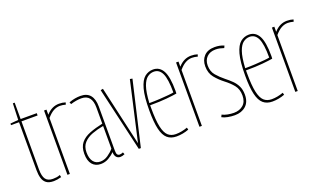

<svg xmlns="http://www.w3.org/2000/svg" viewBox="-70 -1071 2485 1487"><g transform="rotate(-20 1172.0 -327.5)"><path d="M172 10Q132 10 111 -6Q90 -22 82 -50.5Q74 -79 74 -115V-511H8V-524L74 -530L79 -665H94V-530H227V-511H94V-115Q94 -59 112 -34Q130 -9 172 -9Q187 -9 201.5 -11Q216 -13 231 -19L235 0Q217 5 201 7.5Q185 10 172 10Z M307 -530V-488Q353 -540 413 -540Q442 -540 466 -532L461 -515Q436 -522 414 -522Q387 -522 361 -508Q335 -494 307 -461V0H287V-530Z M465 -108Q465 -164 492 -197Q519 -230 567 -248.5Q615 -267 676 -280V-414Q676 -465 655 -492.5Q634 -520 589 -520Q570 -520 548 -516.5Q526 -513 501 -505L494 -522Q521 -532 544.5 -536Q568 -540 589 -540Q643 -540 669.5 -507.5Q696 -475 696 -414V-50Q696 -27 702.5 -18Q709 -9 721 -9Q734 -9 750 -16L757 1Q746 6 737 8Q728 10 721 10Q699 10 687 -5Q675 -20 675 -46Q654 -24 624.5 -7Q595 10 560 10Q516 10 490.5 -20Q465 -50 465 -108ZM485 -113Q485 -63 505.5 -36Q526 -9 562 -9Q596 -9 626 -29.5Q656 -50 676 -74V-261Q626 -252 582.5 -236Q539 -220 512 -190.5Q485 -161 485 -113Z M875 0 753 -528 773 -532 884 -43 995 -532 1015 -528 892 0Z M1184 10Q1138 10 1109 -15Q1080 -40 1066.5 -97Q1053 -154 1053 -250Q1053 -365 1070.5 -428Q1088 -491 1118.5 -515.5Q1149 -540 1188 -540Q1241 -540 1268.5 -490.5Q1296 -441 1296 -325Q1296 -321 1295.5 -313Q1295 -305 1295 -303Q1267 -298 1211 -292.5Q1155 -287 1073 -287Q1073 -281 1073 -275Q1073 -269 1073 -263Q1073 -164 1085 -109Q1097 -54 1121.5 -31.5Q1146 -9 1185 -9Q1232 -9 1281 -27L1286 -9Q1236 10 1184 10ZM1073 -305Q1117 -305 1159 -307.5Q1201 -310 1232.5 -313Q1264 -316 1276 -319Q1276 -431 1254 -476.5Q1232 -522 1188 -522Q1160 -522 1135.5 -504.5Q1111 -487 1094.5 -440.5Q1078 -394 1073 -305Z M1395 -530V-488Q1441 -540 1501 -540Q1530 -540 1554 -532L1549 -515Q1524 -522 1502 -522Q1475 -522 1449 -508Q1423 -494 1395 -461V0H1375V-530Z M1559 -12 1568 -30Q1587 -20 1613 -15Q1639 -10 1664 -10Q1711 -10 1741 -36.5Q1771 -63 1771 -114Q1771 -166 1744 -199.5Q1717 -233 1676 -264Q1637 -294 1607 -331Q1577 -368 1577 -424Q1577 -475 1607.5 -507.5Q1638 -540 1696 -540Q1738 -540 1772 -525L1764 -507Q1750 -512 1732.5 -516Q1715 -520 1696 -520Q1650 -520 1623.5 -493.5Q1597 -467 1597 -424Q1597 -374 1625 -341.5Q1653 -309 1688 -281Q1716 -259 1739.5 -236Q1763 -213 1777 -183.5Q1791 -154 1791 -114Q1791 -53 1755.5 -21.5Q1720 10 1664 10Q1636 10 1607 4.5Q1578 -1 1559 -12Z M1974 10Q1928 10 1899 -15Q1870 -40 1856.5 -97Q1843 -154 1843 -250Q1843 -365 1860.5 -428Q1878 -491 1908.5 -515.5Q1939 -540 1978 -540Q2031 -540 2058.5 -490.5Q2086 -441 2086 -325Q2086 -321 2085.5 -313Q2085 -305 2085 -303Q2057 -298 2001 -292.5Q1945 -287 1863 -287Q1863 -281 1863 -275Q1863 -269 1863 -263Q1863 -164 1875 -109Q1887 -54 1911.5 -31.5Q1936 -9 1975 -9Q2022 -9 2071 -27L2076 -9Q2026 10 1974 10ZM1863 -305Q1907 -305 1949 -307.5Q1991 -310 2022.5 -313Q2054 -316 2066 -319Q2066 -431 2044 -476.5Q2022 -522 1978 -522Q1950 -522 1925.5 -504.5Q1901 -487 1884.5 -440.5Q1868 -394 1863 -305Z M2185 -530V-488Q2231 -540 2291 -540Q2320 -540 2344 -532L2339 -515Q2314 -522 2292 -522Q2265 -522 2239 -508Q2213 -494 2185 -461V0H2165V-530Z"/></g></svg>

Font: Georama Condensed Thin
Style: Regular
Weight: 100
Width: 3
Designer: Jean-Baptiste Levee
Foundry: Production Type
Version: Version 1.000